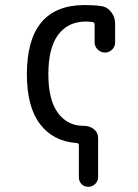

<svg xmlns="http://www.w3.org/2000/svg" viewBox="-20 -550 540 750"><path d="M279.3 8.8Q187.5 2 136.2 -65.4Q85 -132.8 85 -259.8Q85 -529.3 309.6 -530.3Q345.7 -530.3 374 -526.4Q398.4 -523.4 414.1 -503.4Q429.7 -483.4 429.7 -458V-384.8Q429.7 -368.2 418 -356.4Q406.2 -344.7 390.1 -344.7Q374 -344.7 361.8 -356.4Q349.6 -368.2 349.6 -384.8V-454.1Q349.6 -461.9 341.8 -463.9Q326.2 -465.8 315.4 -465.8Q246.1 -465.8 207.5 -414.6Q168.9 -363.3 168.9 -259.8Q168.9 -160.2 206.1 -109.4Q243.2 -58.6 304.7 -58.6H306.6Q330.1 -58.6 346.7 -45.4Q363.3 -32.2 363.3 -10.7V141.6Q363.3 157.2 352.1 168.5Q340.8 179.7 324.7 179.7Q308.6 179.7 298.3 168.9Q288.1 158.2 288.1 141.6V17.6Q288.1 8.8 279.3 8.8Z"/></svg>

Font: Rounded Mgen+ 1mn regular
Style: Regular
Weight: 400
Designer: [Source Han Sans]
Ryoko NISHIZUKA  (kana & ideographs); Paul D. Hunt (Latin, Greek & Cyrillic); Wenlong ZHANG  (bopomofo
Version: Version 1.059.20150602